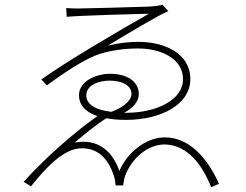

<svg xmlns="http://www.w3.org/2000/svg" viewBox="-20 -766 1040 812"><path d="M345 -363C345 -407 399 -425 444 -425C493 -425 536 -407 536 -368C536 -337 493 -308 451 -293C375 -302 345 -329 345 -363ZM667 -746C659 -743 635 -739 607 -738C560 -736 329 -730 308 -730C292 -730 277 -731 260 -732L262 -695C330 -701 572 -707 610 -708C488 -639 262 -507 155 -430L178 -405C262 -466 327 -508 383 -531C437 -553 510 -561 563 -561C663 -561 754 -517 754 -431C754 -341 637 -289 515 -289H505C542 -309 567 -336 567 -368C567 -424 514 -454 446 -454C385 -454 314 -422 314 -363C314 -325 338 -293 392 -275C305 -215 173 -101 80 3L111 22C175 -58 250 -139 326 -139C392 -139 437 -99 462 -21C466 -10 468 9 469 18H501C503 8 504 -9 509 -22C538 -100 608 -155 675 -155C753 -155 825 -97 873 26L906 11C855 -103 777 -185 677 -185C594 -185 516 -117 485 -43C457 -123 397 -182 296 -163C327 -190 385 -238 430 -266C454 -261 482 -259 514 -259C657 -259 785 -322 785 -432C785 -541 674 -589 566 -589C524 -589 480 -584 436 -573C517 -622 650 -702 692 -719Z"/></svg>

Font: Noto Sans CJK Thin
Style: Regular
Weight: 100
Designer: Ryoko NISHIZUKA (kana & ideographs); Paul D. Hunt (Latin, Greek & Cyrillic); Wenlong ZHANG (bopomofo); Sandoll Communica
Foundry: Adobe Systems Incorporated
Version: Version 1.000;PS 1;hotconv 1.0.78;makeotf.lib2.5.61930